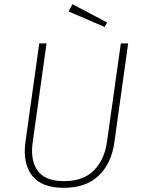

<svg xmlns="http://www.w3.org/2000/svg" viewBox="-20 -890 685 920"><path d="M327 -870 494 -782 481 -761 309 -835ZM594 -682 528 -208Q514 -107 453 -48.5Q392 10 286 10Q178 10 133 -49.5Q88 -109 102 -210L168 -682H203L137 -211Q124 -122 160.5 -72Q197 -22 287 -22Q379 -22 430 -73.5Q481 -125 493 -213L559 -682Z"/></svg>

Font: Fira Sans UltraLight
Style: Italic
Weight: 200
Italic angle: -8°
Designer: Carrois Corporate & Edenspiekermann AG
Foundry: Carrois Corporate GbR & Edenspiekermann AG
Version: Version 4.203;PS 004.203;hotconv 1.0.88;makeotf.lib2.5.64775